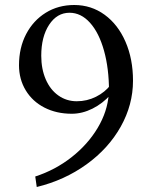

<svg xmlns="http://www.w3.org/2000/svg" viewBox="-20 -736 620 768"><path d="M415 -360 423 -358Q391 -322 350 -301.5Q309 -281 267 -281Q206 -281 158 -305.5Q110 -330 83 -374.5Q56 -419 56 -475Q56 -545 84.5 -599.5Q113 -654 163 -685Q213 -716 277 -716Q345 -716 398.5 -677Q452 -638 482 -569Q512 -500 512 -413Q512 -317 463 -229.5Q414 -142 326 -78.5Q238 -15 127 12L121 -30Q201 -56 266 -107Q331 -158 370.5 -224Q410 -290 415 -360ZM423 -397 416 -371Q416 -462 396 -533.5Q376 -605 340 -645Q304 -685 258 -685Q208 -685 176.5 -637Q145 -589 145 -513Q145 -460 163 -418.5Q181 -377 213.5 -354Q246 -331 287 -331Q328 -331 364 -349Q400 -367 423 -397Z"/></svg>

Font: Wittgenstein
Style: Regular
Weight: 400
Designer: Jörg Drees
Foundry: Jörg Drees
Version: Version 1.003;Glyphs 3.1.2 (3151)